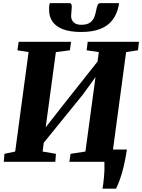

<svg xmlns="http://www.w3.org/2000/svg" viewBox="-20 -1002 880 1189"><path d="M615 166.5Q617.5 150.5 619.8 132.5Q622 114.5 624 94.5Q626 74.5 626.8 51Q627.5 27.5 626.5 0L594.5 -76H766Q757 -17.5 746.2 27.5Q735.5 72.5 723.5 106.5Q711.5 140.5 698.5 166.5ZM3.5 0 7.5 -49.5 74 -63.5 157 -679.5 88 -690.5 95.5 -743H420L413 -690.5L326 -679.5L254 -147.5L222 -161L353.5 -329.5L625.5 -673L575 -553.5L592 -679.5L516.5 -690.5L523 -743H840.5L834.5 -690.5L761 -679.5L678 -63.5L752 -49.5L746.5 0H409.5L417 -49.5L509 -63.5L580 -587.5L609.5 -577L492 -415L207.5 -64.5L253.5 -139L244 -63.5L326.5 -49.5L322.5 0ZM410 -982.5Q419 -982.5 421.8 -975.8Q424.5 -969 424.5 -959.5Q424.5 -948 422.5 -931Q420.5 -914 420.5 -903Q420.5 -878.5 436.5 -863.5Q452.5 -848.5 483 -848.5Q521 -848.5 539.8 -863.8Q558.5 -879 566 -901.2Q573.5 -923.5 577 -944.5Q579.5 -958.5 584.5 -970.5Q589.5 -982.5 601 -982.5H716.5Q716.5 -978.5 716.2 -974.5Q716 -970.5 715 -967Q704.5 -914.5 676.5 -878Q648.5 -841.5 601 -822.8Q553.5 -804 482.5 -804Q416 -804 371.8 -820.2Q327.5 -836.5 305.5 -867.8Q283.5 -899 284 -943.5Q284 -952.5 284.5 -962.2Q285 -972 288.5 -982.5Z"/></svg>

Font: Merriweather 24pt Black
Style: Italic
Weight: 900
Italic angle: -7.8°
Designer: Eben Sorkin
Foundry: Eben Sorkin
Version: Version 2.101